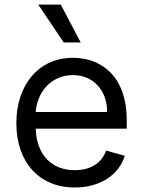

<svg xmlns="http://www.w3.org/2000/svg" viewBox="-20 -804 622 835"><path d="M305.4 11.4Q246.4 11.4 199.2 -8.9Q152 -29.1 119.1 -65.9Q86.3 -102.6 68.7 -154.1Q51.1 -205.6 51.1 -268.5Q51.1 -331.3 68.7 -383.5Q86.3 -435.7 118.6 -473.4Q150.9 -511 196.2 -531.8Q241.5 -552.6 296.9 -552.6Q325.3 -552.6 353.7 -546.5Q382.1 -540.5 408.2 -527Q434.3 -513.5 456.7 -492.4Q479 -471.2 495.7 -440.9Q512.4 -410.5 521.8 -370.6Q531.2 -330.6 531.2 -279.8V-244.3H135.3Q136.7 -200.6 149.7 -166.9Q162.6 -133.2 185 -110.3Q207.4 -87.4 237.9 -75.6Q268.5 -63.9 305.4 -63.9Q354.8 -63.9 390.3 -85.2Q425.8 -106.5 441.8 -149.1L522.7 -126.4Q513.1 -95.5 493.6 -70.1Q474.1 -44.7 446 -26.6Q418 -8.5 382.5 1.4Q346.9 11.4 305.4 11.4ZM446 -316.8Q446 -351.6 435.5 -380.9Q425.1 -410.2 405.5 -431.6Q386 -453.1 358.5 -465.2Q331 -477.3 296.9 -477.3Q261 -477.3 232.1 -464.1Q203.1 -451 182.4 -428.8Q161.6 -406.6 149.5 -377.7Q137.4 -348.7 135.3 -316.8ZM146.3 -784.1H244.3L331 -619.3H257.1Z"/></svg>

Font: Fast_Sans-Dotted
Style: Regular
Weight: 400
Version: Version 3.018